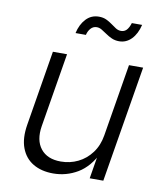

<svg xmlns="http://www.w3.org/2000/svg" viewBox="-83 -806 751 881"><g transform="rotate(10 292.0 -365.5)"><path d="M224.1 7.3Q169.4 7.3 130.6 -15.6Q91.8 -38.6 75 -83.3Q58.1 -127.9 68.8 -192.4L126.5 -542.5H192.4L135.3 -197.3Q124.5 -130.4 155.3 -91.6Q186 -52.7 249 -52.7Q292 -52.7 329.1 -70.8Q366.2 -88.9 391.8 -123.3Q417.5 -157.7 425.3 -205.6L481 -542.5H546.9L457 0H393.6L414.6 -127H425.3Q390.6 -55.2 337.9 -23.9Q285.2 7.3 224.1 7.3ZM417 -642.6Q397.9 -642.6 382.6 -649.4Q367.2 -656.2 354 -665.5Q340.8 -674.8 329.1 -681.6Q317.4 -688.5 305.7 -688.5Q288.6 -688.5 277.3 -675.5Q266.1 -662.6 262.2 -645H213.9Q222.7 -685.5 246.8 -711.7Q271 -737.8 307.1 -737.8Q327.1 -737.8 342 -730.7Q356.9 -723.6 369.1 -714.6Q381.3 -705.6 392.8 -698.2Q404.3 -690.9 417.5 -690.9Q432.6 -690.9 442.9 -701.4Q453.1 -711.9 460.4 -734.9H508.3Q498 -691.9 473.9 -667.2Q449.7 -642.6 417 -642.6Z"/></g></svg>

Font: Inter 16pt Light
Style: Italic
Weight: 300
Italic angle: -9.3988°
Version: Version 4.001;git-66647c0bb